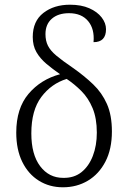

<svg xmlns="http://www.w3.org/2000/svg" viewBox="-20 -785 544 815"><path d="M247 10Q190 10 145 -18Q100 -46 74.5 -98Q49 -150 49 -222Q49 -325 101 -386.5Q153 -448 235 -470Q203 -492 176.5 -514.5Q150 -537 134.5 -564Q119 -591 119 -628Q119 -695 164 -730Q209 -765 277 -765Q325 -765 359 -750Q393 -735 411.5 -711Q430 -687 430 -661Q430 -606 377 -606Q382 -662 354 -695.5Q326 -729 273 -729Q227 -729 200 -705.5Q173 -682 173 -640Q173 -612 183.5 -591Q194 -570 219 -549Q244 -528 288 -498Q338 -463 375.5 -427Q413 -391 434 -343.5Q455 -296 455 -227Q455 -152 427.5 -99Q400 -46 353 -18Q306 10 247 10ZM248 -30Q294 -29 325.5 -54Q357 -79 374 -123Q391 -167 391 -222Q391 -283 373 -326Q355 -369 325.5 -398.5Q296 -428 263 -450Q198 -430 155.5 -373.5Q113 -317 113 -219Q113 -129 150.5 -79.5Q188 -30 248 -30Z"/></svg>

Font: Noto Serif SemiCondensed Light
Style: Regular
Weight: 300
Width: 4
Designer: Monotype Design Team
Foundry: Monotype Imaging Inc.
Version: Version 2.013